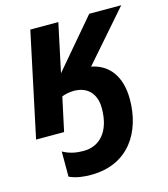

<svg xmlns="http://www.w3.org/2000/svg" viewBox="-116 -637 852 973"><g transform="rotate(-15 309.5 -150.5)"><path d="M241 245C441 245 530 94 530 -75C530 -194 475 -267 383 -285L611 -546H443L227 -292L281 -546H134L18 0H165L203 -177C220 -184 244 -189 266 -189C343 -189 381 -138 381 -68C381 54 322 118 236 118C199 118 164 112 128 92V224C164 241 205 245 241 245Z"/></g></svg>

Font: Noto Sans
Style: Bold Italic
Weight: 700
Italic angle: -12°
Designer: Monotype Design Team
Foundry: Monotype Imaging Inc.
Version: Version 2.013